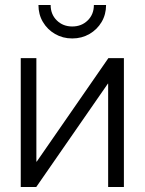

<svg xmlns="http://www.w3.org/2000/svg" viewBox="-20 -748 579 768"><path d="M475.6 0H412.6V-413.6H411.6L125 0H63V-515.6H125.5V-101.6H127L413.6 -515.6H475.6ZM269 -594.2Q231 -594.2 200.2 -612.1Q169.4 -629.9 151.6 -660.2Q133.8 -690.4 133.8 -728H182.6Q182.6 -690.4 207.3 -666.3Q231.9 -642.1 269 -642.1Q306.2 -642.1 330.8 -666.3Q355.5 -690.4 355.5 -728H404.3Q404.3 -690.4 386.5 -660.2Q368.7 -629.9 337.9 -612.1Q307.1 -594.2 269 -594.2Z"/></svg>

Font: Inter Display Light
Style: Regular
Weight: 300
Designer: Rasmus Andersson
Foundry: rsms
Version: Version 4.000;git-a52131595